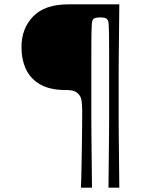

<svg xmlns="http://www.w3.org/2000/svg" viewBox="-20 -720 649 885"><path d="M353 145Q354 136 354.5 105.5Q355 75 356 32.5Q357 -10 357.5 -55.5Q358 -101 358.5 -141.5Q359 -182 359 -206Q359 -229 356.5 -251.5Q354 -274 343 -285Q335 -295 321.5 -300Q308 -305 283 -305Q211 -305 166 -330.5Q121 -356 100 -400.5Q79 -445 79 -503Q79 -589 133 -644.5Q187 -700 295 -700H530Q529 -614 528.5 -558Q528 -502 527.5 -465Q527 -428 527 -401Q527 -374 527 -346Q527 -318 527 -278Q527 -238 527 -209.5Q527 -181 527 -154Q527 -127 527.5 -90.5Q528 -54 528.5 2Q529 58 530 145H480Q481 58 481.5 1.5Q482 -55 482.5 -94.5Q483 -134 483 -168.5Q483 -203 483 -244.5Q483 -286 483 -346Q483 -429 483 -481Q483 -533 482.5 -563Q482 -593 481 -607Q480 -621 478 -625Q476 -629 473 -632Q469 -637 459.5 -638.5Q450 -640 442 -640Q435 -640 425.5 -638.5Q416 -637 411 -633Q408 -629 406 -625Q404 -621 403 -607Q402 -593 401.5 -563Q401 -533 401 -481Q401 -429 401 -346Q401 -285 401 -244Q401 -203 401 -168.5Q401 -134 401.5 -94.5Q402 -55 402.5 1.5Q403 58 404 145Z"/></svg>

Font: Ojuju SemiBold
Style: Regular
Weight: 600
Designer: Chisaokwu Joboson, Mirko Velimirovic
Foundry: Udi Foundry
Version: Version 1.000